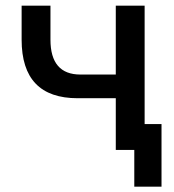

<svg xmlns="http://www.w3.org/2000/svg" viewBox="-20 -538 626 689"><path d="M461.9 131.8V0H395.5V-185.5H258.8Q57.6 -185.5 57.6 -395.5V-517.6H161.1V-395.5Q161.1 -270.5 268.6 -270.5H395.5V-517.6H499V-92.8H559.6V131.8Z"/></svg>

Font: Cascadia Code NF
Style: Regular
Weight: 400
Monospace: yes
Designer: Aaron Bell
Foundry: Saja Typeworks
Version: Version 2404.023; ttfautohint (v1.8.4)